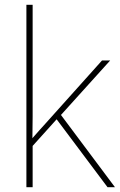

<svg xmlns="http://www.w3.org/2000/svg" viewBox="-20 -780 499 800"><path d="M116 -385Q116 -337 116 -294Q116 -251 115 -203H114Q131 -223 143.5 -236.5Q156 -250 172 -268L405 -528H439L234 -301L459 0H428L216 -283L116 -172V0H90V-760H116Z"/></svg>

Font: Noto Sans Hebrew Thin Thin
Style: Regular
Weight: 250
Version: Version 3.001